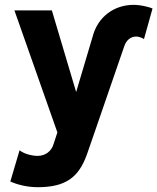

<svg xmlns="http://www.w3.org/2000/svg" viewBox="-20 -551 655 799"><path d="M341.3 92.8 373.5 0 497.1 -358.4C504.9 -382.8 523.4 -398.9 546.4 -398.9C551.3 -398.9 556.6 -397.9 561.5 -396.5C567.9 -394.5 574.2 -392.1 579.1 -388.2L614.7 -515.6C609.4 -518.1 603 -520 597.2 -521.5C576.2 -527.3 555.7 -530.8 536.1 -530.8C455.6 -530.8 386.2 -481.9 364.7 -396L296.9 -168L195.8 -507.8H40L218.8 0L203.1 47.9C194.8 78.1 168.5 97.7 136.7 97.7C109.9 97.7 76.2 87.4 61.5 74.2L22.9 204.6C48.3 215.3 87.9 228 136.7 228C252.9 228 307.1 187.5 341.3 92.8Z"/></svg>

Font: Giphurs ExtraBold
Style: Regular
Weight: 800
Version: Version 1.000